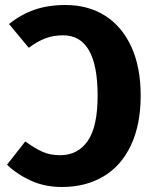

<svg xmlns="http://www.w3.org/2000/svg" viewBox="-20 -730 615 767"><path d="M542 -348Q542 -232 503 -149.5Q464 -67 393 -25Q322 17 228 17Q159 17 104 -8Q49 -33 8 -72L81 -165Q118 -138 149 -124Q180 -110 220 -110Q291 -110 330.5 -167Q370 -224 370 -348Q370 -589 232 -589Q193 -589 160.5 -576.5Q128 -564 95 -539L16 -634Q63 -672 117.5 -691Q172 -710 242 -710Q332 -710 399.5 -667.5Q467 -625 504.5 -543.5Q542 -462 542 -348Z"/></svg>

Font: Fira Sans BGR
Style: Bold
Weight: 700
Designer: bBox Type GmbH & Carrois Corporate GbR & Edenspiekermann AG
Foundry: bBox Type GmbH & Carrois Corporate GbR & Edenspiekermann AG
Version: Version 4.301